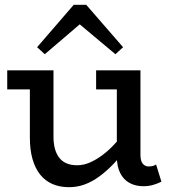

<svg xmlns="http://www.w3.org/2000/svg" viewBox="-20 -763 713 797"><path d="M267 14Q228 14 198 1Q168 -12 147 -38Q126 -64 115 -102.5Q104 -141 104 -192V-471H202V-195Q202 -169 207.5 -147.5Q213 -126 224.5 -110Q236 -94 255 -85.5Q274 -77 301 -77Q326 -77 352 -88Q378 -99 405 -119Q432 -139 459 -168.5Q486 -198 512 -234V-155Q482 -115 452.5 -84Q423 -53 393 -31Q363 -9 332 2.5Q301 14 267 14ZM10 -392V-471H182V-392ZM575 10Q542 10 517 -4Q492 -18 478.5 -45.5Q465 -73 465 -113V-471H563V-121Q563 -95 572.5 -83.5Q582 -72 597 -72Q607 -72 614 -74Q621 -76 628 -80L650 -9Q637 -2 617.5 4Q598 10 575 10ZM379 -392V-471H549V-392ZM166 -538 134 -567 286 -743H338L491 -567L459 -538L311 -662Z"/></svg>

Font: BioRhyme ExtraBold
Style: Regular
Weight: 400
Version: Version 1.600;gftools[0.9.33]